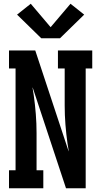

<svg xmlns="http://www.w3.org/2000/svg" viewBox="-20 -1004 540 1024"><path d="M28 0V-96H63V-639H28V-735H168L347 -194Q346 -196 346 -198Q346 -200 346 -202L340 -239Q333 -289 329 -339.5Q325 -390 325 -441V-639H289V-735H472V-639H437V0H332L153 -541Q154 -539 154 -537Q154 -535 154 -533L160 -496Q167 -446 171 -395.5Q175 -345 175 -294V-96H211V0ZM200 -800 71 -926 144 -984 250 -859 356 -984 429 -926 300 -800Z"/></svg>

Font: Iosevka Gothic
Style: Bold
Weight: 700
Monospace: yes
Designer: Belleve Invis
Foundry: Belleve Invis
Version: Version 15.5.1; ttfautohint (v1.8.4)